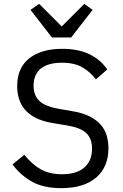

<svg xmlns="http://www.w3.org/2000/svg" viewBox="-20 -963 640 995"><path d="M298 12Q204 12 144 -22.5Q84 -57 45 -111L106 -161Q147 -110 192.5 -85Q238 -60 301 -60Q377 -60 417 -95Q457 -130 457 -193Q457 -244 428 -272.5Q399 -301 327 -313L249 -326Q198 -335 163.5 -353Q129 -371 108 -396.5Q87 -422 78 -452.5Q69 -483 69 -516Q69 -612 132 -661Q195 -710 302 -710Q386 -710 443.5 -682Q501 -654 536 -603L477 -552Q448 -590 407 -614Q366 -638 301 -638Q230 -638 192 -608Q154 -578 154 -518Q154 -471 182.5 -441.5Q211 -412 285 -399L360 -386Q411 -377 446 -359Q481 -341 502.5 -316Q524 -291 533 -260Q542 -229 542 -195Q542 -98 478.5 -43Q415 12 298 12ZM249 -769 138 -912 183 -943 300 -826 417 -943 460 -912 349 -769Z"/></svg>

Font: IBM Plex Mono
Style: Regular
Weight: 400
Monospace: yes
Designer: Mike Abbink, Paul van der Laan, Pieter van Rosmalen
Foundry: Bold Monday
Version: Version 2.3